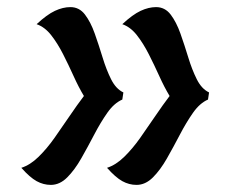

<svg xmlns="http://www.w3.org/2000/svg" viewBox="-20 -587 678 540"><path d="M565 -307Q542 -297 523 -270Q504 -243 486 -208.5Q468 -174 449.5 -141.5Q431 -109 410 -88Q389 -67 364 -67Q343 -67 324 -77.5Q305 -88 281 -115Q306 -123 329.5 -146Q353 -169 374.5 -199.5Q396 -230 417 -261Q438 -292 457 -317Q442 -342 428 -373Q414 -404 398.5 -434.5Q383 -465 365 -488Q347 -511 324 -519Q353 -546 375.5 -556.5Q398 -567 419 -567Q444 -567 460 -546Q476 -525 487.5 -492.5Q499 -460 509.5 -425.5Q520 -391 533.5 -364Q547 -337 568 -327ZM324 -307Q301 -297 282 -270Q263 -243 245 -208.5Q227 -174 208.5 -141.5Q190 -109 169 -88Q148 -67 123 -67Q102 -67 83 -77.5Q64 -88 40 -115Q65 -123 88.5 -146Q112 -169 133.5 -199.5Q155 -230 176 -261Q197 -292 216 -317Q201 -342 187 -373Q173 -404 157.5 -434.5Q142 -465 124 -488Q106 -511 83 -519Q112 -546 134.5 -556.5Q157 -567 178 -567Q203 -567 219 -546Q235 -525 246.5 -492.5Q258 -460 268.5 -425.5Q279 -391 292.5 -364Q306 -337 327 -327Z"/></svg>

Font: Merienda Medium
Style: Regular
Weight: 500
Designer: Eduardo Rodriguez Tunni
Foundry: Eduardo Rodriguez Tunni
Version: Version 2.001; ttfautohint (v1.8.4.7-5d5b)